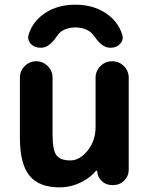

<svg xmlns="http://www.w3.org/2000/svg" viewBox="-20 -806 630 815"><path d="M203.1 -476.6V-234.4Q203.1 -169.9 219.2 -147.5Q235.4 -125 278.3 -125Q318.4 -125 352.1 -167Q385.7 -209 385.7 -266.6V-475.6Q385.7 -504.9 406.2 -525.4Q426.8 -545.9 456.1 -545.9Q485.4 -545.9 505.9 -525.4Q526.4 -504.9 526.4 -475.6V-85.9Q526.4 -58.6 507.3 -39.6Q488.3 -20.5 460.9 -20.5H454.1Q429.7 -20.5 411.6 -37.6Q393.6 -54.7 392.6 -79.1Q392.6 -80.1 390.6 -81.1Q388.7 -82 387.7 -81.1Q363.3 -51.8 326.2 -33.2Q281.2 -10.7 232.4 -10.7Q145.5 -10.7 105 -60.5Q64.5 -110.4 64.5 -221.7V-476.6Q64.5 -504.9 85 -525.4Q105.5 -545.9 133.8 -545.9Q162.1 -545.9 182.6 -525.4Q203.1 -504.9 203.1 -476.6ZM499 -658.2Q501 -652.3 501 -646.5Q501 -631.8 490.2 -620.1Q474.6 -603.5 451.2 -603.5H446.3Q413.1 -603.5 380.9 -651.4Q374 -660.2 366.2 -668Q339.8 -689.5 300.3 -689.5Q260.7 -689.5 234.4 -668Q226.6 -660.2 220.7 -651.4Q188.5 -603.5 155.3 -603.5H150.4Q126 -603.5 110.4 -620.1Q99.6 -632.8 99.6 -646.5Q99.6 -652.3 101.6 -659.2Q115.2 -704.1 152.3 -736.3Q210.9 -786.1 299.8 -786.1Q388.7 -786.1 447.3 -736.3Q485.4 -704.1 499 -658.2Z"/></svg>

Font: Gen Jyuu GothicX Bold
Style: Bold
Weight: 700
Designer: Ryoko NISHIZUKA (kana &amp; ideographs); Paul D. Hunt (Latin, Greek &amp; Cyrillic); Wenlong ZHANG (bopomofo); Sandoll C
Version: Version 1.058.20140828